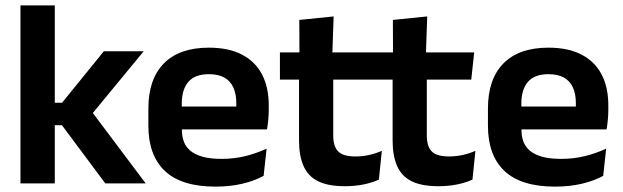

<svg xmlns="http://www.w3.org/2000/svg" viewBox="-20 -681 2314 713"><path d="M521 0H371L210 -216H166.5V-299.5H210.5L365.5 -490.5H513.5L314.5 -249V-275ZM183.5 0H56V-661H183.5Z M780 12Q654 12 592.5 -46Q531 -104 531 -214V-278Q531 -387 588.5 -445.5Q646 -504 755.5 -504Q829.5 -504 879 -478Q928.5 -452 953.2 -404.2Q978 -356.5 978 -290V-272.5Q978 -254.5 976.2 -235.8Q974.5 -217 971.5 -200.5H855.5Q857 -228 857.2 -252.8Q857.5 -277.5 857.5 -297.5Q857.5 -332 846.5 -356.2Q835.5 -380.5 813 -393Q790.5 -405.5 755.5 -405.5Q704 -405.5 679.5 -377Q655 -348.5 655 -296V-250.5L655.5 -236V-197.5Q655.5 -174.5 662.8 -155Q670 -135.5 687 -121.2Q704 -107 732.2 -99Q760.5 -91 803 -91Q849 -91 890.8 -101.2Q932.5 -111.5 970 -129L959 -28Q925.5 -9.5 880.2 1.2Q835 12 780 12ZM945.5 -200.5H599V-285.5H945.5Z M1260.5 10.5Q1198 10.5 1160.8 -8.2Q1123.5 -27 1107 -65Q1090.5 -103 1090.5 -158.5V-444.5H1217.5V-177.5Q1217.5 -137.5 1235.8 -118.8Q1254 -100 1300 -100Q1327 -100 1352 -105.8Q1377 -111.5 1398 -121L1387 -14Q1362 -2.5 1329.8 4Q1297.5 10.5 1260.5 10.5ZM1382.5 -385.5H1019.5V-486.5H1393.5ZM1214 -477H1092L1091.5 -607L1219 -620Z M1608 10.5Q1545.5 10.5 1508.2 -8.2Q1471 -27 1454.5 -65Q1438 -103 1438 -158.5V-444.5H1565V-177.5Q1565 -137.5 1583.2 -118.8Q1601.5 -100 1647.5 -100Q1674.5 -100 1699.5 -105.8Q1724.5 -111.5 1745.5 -121L1734.5 -14Q1709.5 -2.5 1677.2 4Q1645 10.5 1608 10.5ZM1730 -385.5H1367V-486.5H1741ZM1561.5 -477H1439.5L1439 -607L1566.5 -620Z M2041 12Q1915 12 1853.5 -46Q1792 -104 1792 -214V-278Q1792 -387 1849.5 -445.5Q1907 -504 2016.5 -504Q2090.5 -504 2140 -478Q2189.5 -452 2214.2 -404.2Q2239 -356.5 2239 -290V-272.5Q2239 -254.5 2237.2 -235.8Q2235.5 -217 2232.5 -200.5H2116.5Q2118 -228 2118.2 -252.8Q2118.5 -277.5 2118.5 -297.5Q2118.5 -332 2107.5 -356.2Q2096.5 -380.5 2074 -393Q2051.5 -405.5 2016.5 -405.5Q1965 -405.5 1940.5 -377Q1916 -348.5 1916 -296V-250.5L1916.5 -236V-197.5Q1916.5 -174.5 1923.8 -155Q1931 -135.5 1948 -121.2Q1965 -107 1993.2 -99Q2021.5 -91 2064 -91Q2110 -91 2151.8 -101.2Q2193.5 -111.5 2231 -129L2220 -28Q2186.5 -9.5 2141.2 1.2Q2096 12 2041 12ZM2206.5 -200.5H1860V-285.5H2206.5Z"/></svg>

Font: Anek Malayalam Medium SemiBold
Style: Regular
Weight: 600
Version: Version 1.003